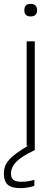

<svg xmlns="http://www.w3.org/2000/svg" viewBox="-47 -754 290 994"><path d="M91 -540H133V23Q67 54 38.5 82.5Q10 111 10 145Q10 168 23 177.5Q36 187 65 187Q80 187 97 184.5Q114 182 131 177V208Q117 213 97.5 216.5Q78 220 58 220Q13 220 -7 202Q-27 184 -27 146Q-27 125 -21 108Q-15 91 -0.5 74Q14 57 38 39.5Q62 22 99 0H91ZM111 -669Q79 -669 79 -701Q79 -734 111 -734Q145 -734 145 -701Q145 -669 111 -669Z"/></svg>

Font: Encode Sans Wide
Style: Thin
Weight: 100
Designer: Pablo Impallari, Andres Torresi
Foundry: Pablo Impallari, Andres Torresi
Version: Version 1.000; ttfautohint (v1.00) -l 8 -r 50 -G 200 -x 14 -